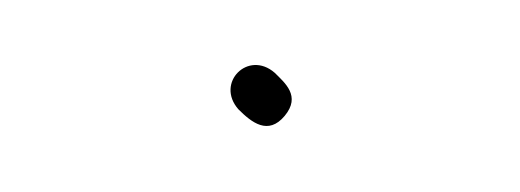

<svg xmlns="http://www.w3.org/2000/svg" viewBox="-20 -341 157 58"><path d="M52 -308C56 -304 61 -300 66 -306C71 -312 66 -316 63 -319C55 -326 45 -316 52 -308Z"/></svg>

Font: Electronic
Style: UltTh
Weight: 100
Version: Version 1.011